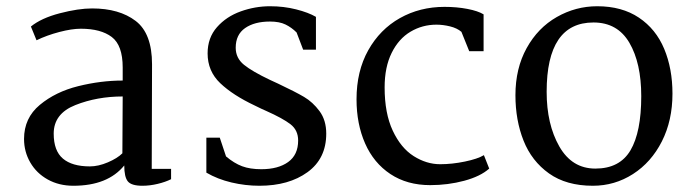

<svg xmlns="http://www.w3.org/2000/svg" viewBox="-20 -583 2222 615"><path d="M467 -377 466 -42H528V-9Q510 0 485 6Q460 12 436 12Q401 12 389.5 -2Q378 -16 378 -53Q325 12 215 12Q169 12 133 -8Q97 -28 77 -62.5Q57 -97 57 -138Q57 -205 107.5 -247Q158 -289 230.5 -307Q303 -325 373 -325V-367Q373 -438 338 -464.5Q303 -491 239 -491Q210 -491 170 -480.5Q130 -470 97 -454L79 -498Q112 -525 171.5 -540.5Q231 -556 275 -556Q362 -556 414.5 -516Q467 -476 467 -377ZM152 -155Q152 -100 181.5 -75Q211 -50 268 -50Q295 -50 325.5 -63Q356 -76 372 -92L373 -274Q291 -274 221.5 -246.5Q152 -219 152 -155Z M684 -142 704 -82Q730 -60 755.5 -50.5Q781 -41 817 -41Q871 -41 903 -64Q935 -87 935 -133Q935 -166 910.5 -185Q886 -204 832 -228Q820 -233 796 -245Q726 -278 685.5 -316.5Q645 -355 645 -412Q645 -462 675 -496Q705 -530 751 -546.5Q797 -563 845 -563Q889 -563 928.5 -553Q968 -543 992 -529V-424H951L930 -479Q914 -495 894.5 -504.5Q875 -514 845 -514Q795 -514 765 -493Q735 -472 735 -430Q735 -397 761.5 -375.5Q788 -354 845 -327L871 -315Q926 -289 954 -272.5Q982 -256 1003.5 -227Q1025 -198 1025 -155Q1025 -75 965 -31.5Q905 12 811 12Q766 12 721.5 1.5Q677 -9 641 -30V-142Z M1529 -537V-419H1483L1458 -481Q1444 -493 1421.5 -498.5Q1399 -504 1378 -504Q1333 -504 1295 -481.5Q1257 -459 1234.5 -413.5Q1212 -368 1212 -303Q1212 -220 1238 -164.5Q1264 -109 1305 -83Q1346 -57 1390 -57Q1428 -57 1469 -65.5Q1510 -74 1530 -86L1547 -43Q1519 -18 1467 -4Q1415 10 1358 10Q1284 10 1230.5 -25.5Q1177 -61 1149.5 -123.5Q1122 -186 1122 -265Q1122 -355 1159.5 -422Q1197 -489 1261 -525Q1325 -561 1404 -561Q1443 -561 1477 -554.5Q1511 -548 1529 -537Z M2134 -283Q2134 -197 2100 -130Q2066 -63 2007.5 -25.5Q1949 12 1879 12Q1794 12 1738.5 -27.5Q1683 -67 1657 -132.5Q1631 -198 1631 -278Q1631 -364 1667 -429Q1703 -494 1763.5 -528.5Q1824 -563 1893 -563Q1972 -563 2026.5 -526.5Q2081 -490 2107.5 -426.5Q2134 -363 2134 -283ZM1731 -289Q1731 -185 1771.5 -114Q1812 -43 1887 -43Q1965 -43 1999.5 -101.5Q2034 -160 2034 -275Q2034 -381 1996 -446Q1958 -511 1881 -511Q1731 -511 1731 -289Z"/></svg>

Font: Martel DemiBold
Style: Regular
Weight: 600
Designer: Dan Reynolds
Foundry: Dan Reynolds
Version: Version 1.001; ttfautohint (v1.1) -l 5 -r 5 -G 72 -x 0 -D la